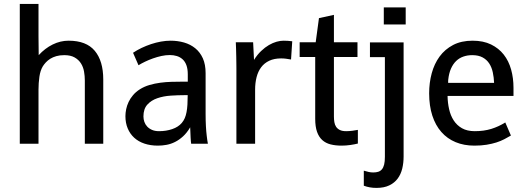

<svg xmlns="http://www.w3.org/2000/svg" viewBox="-20 -709 2598 947"><path d="M77.6 0V-689.5H169.9V-531.2L170.9 -437Q201.7 -470.7 239.7 -489.5Q277.8 -508.3 318.4 -508.3Q405.8 -508.3 447.5 -458.3Q489.3 -408.2 489.3 -316.9V0H398.4V-312Q398.4 -334 394.5 -356.2Q390.6 -378.4 379.4 -396.2Q368.2 -414.1 348.4 -425.5Q328.6 -437 296.9 -437Q274.9 -437 257.8 -432.1Q240.7 -427.2 228 -419.2Q215.3 -411.1 206.3 -401.4Q197.3 -391.6 191.4 -382.3Q178.7 -361.3 174.3 -330.3Q169.9 -299.3 169.9 -267.1V0Z M636.2 -448.7Q655.8 -461.9 678.5 -472.7Q701.2 -483.4 725.3 -491.5Q749.5 -499.5 773.9 -503.9Q798.3 -508.3 821.3 -508.3Q856.4 -508.3 887.9 -499.3Q919.4 -490.2 943.1 -470.9Q966.8 -451.7 980.5 -421.4Q994.1 -391.1 994.1 -348.1V-147Q994.1 -113.8 995.6 -86.9Q997.1 -60.1 999.5 -40.5Q1002 -17.6 1005.4 0H922.9Q921.4 -8.3 920.2 -30.8Q918.9 -53.2 918 -81.1Q901.9 -53.7 882.8 -36.4Q863.8 -19 843.3 -8.8Q822.8 1.5 801.3 5.4Q779.8 9.3 758.8 9.3Q722.2 9.3 692.4 -0.7Q662.6 -10.7 641.8 -29.8Q621.1 -48.8 609.9 -75.7Q598.6 -102.5 598.6 -136.2Q598.6 -152.3 602.3 -170.4Q606 -188.5 614.3 -206.1Q622.6 -223.6 636.2 -239.7Q649.9 -255.9 669.9 -268.6Q691.4 -282.2 717.3 -289.8Q743.2 -297.4 770.8 -301Q798.3 -304.7 826.2 -305.4Q854 -306.2 879.9 -306.2H906.2V-342.3Q906.2 -369.1 899.4 -387.5Q892.6 -405.8 880.4 -416.7Q868.2 -427.7 852.1 -432.6Q835.9 -437.5 817.9 -437.5Q797.9 -437.5 776.4 -432.9Q754.9 -428.2 734.4 -420.9Q713.9 -413.6 695.6 -404.8Q677.2 -396 663.1 -387.2ZM876.5 -102.5Q885.7 -113.3 891.4 -126.5Q897 -139.6 900.1 -156.2Q903.3 -172.9 904.5 -193.4Q905.8 -213.9 905.8 -239.7H891.6Q857.9 -239.7 822 -237.3Q786.1 -234.9 756.1 -224.6Q726.1 -214.4 706.8 -193.1Q687.5 -171.9 687.5 -134.8Q687.5 -121.1 691.9 -108.2Q696.3 -95.2 705.8 -85Q715.3 -74.7 729.7 -68.4Q744.1 -62 764.6 -62Q799.8 -62 829.6 -72.3Q859.4 -82.5 876.5 -102.5Z M1146 -371.6Q1146 -377.9 1145.8 -394Q1145.5 -410.2 1145.3 -429.2Q1145 -448.2 1144.3 -469Q1143.6 -489.7 1143.1 -500.5H1228.5L1232.9 -413.6Q1249 -439.5 1268.1 -457.5Q1287.1 -475.6 1306.4 -486.8Q1325.7 -498 1344.2 -503.2Q1362.8 -508.3 1378.4 -508.3Q1388.2 -508.3 1399.7 -507.6Q1411.1 -506.8 1421.4 -505.4L1415.5 -415.5Q1402.3 -418 1390.6 -419.4Q1378.9 -420.9 1366.7 -420.9Q1332.5 -420.9 1308.1 -409.4Q1283.7 -397.9 1268.3 -377.4Q1252.9 -356.9 1245.6 -328.6Q1238.3 -300.3 1238.3 -266.1V0H1146Z M1687.5 -62Q1701.2 -62 1717.5 -64Q1733.9 -65.9 1745.1 -68.4V-1Q1730 2.9 1708.3 6.1Q1686.5 9.3 1664.6 9.3Q1634.8 9.3 1610.6 3.2Q1586.4 -2.9 1569.6 -18.1Q1552.7 -33.2 1543.7 -58.8Q1534.7 -84.5 1534.7 -123V-427.7H1458V-500.5H1537.1L1553.2 -619.6L1627 -635.7V-500.5H1743.2V-427.7H1627V-133.8Q1627 -119.6 1629.2 -106.4Q1631.3 -93.3 1637.9 -83.5Q1644.5 -73.7 1656.2 -67.9Q1668 -62 1687.5 -62Z M1836.9 217.8Q1819.3 217.8 1804.2 215.1Q1789.1 212.4 1774.4 207V132.8Q1787.6 136.7 1798.6 139.2Q1809.6 141.6 1820.8 141.6Q1835 141.6 1845.7 138.2Q1856.4 134.8 1863.8 126Q1871.1 117.2 1874.8 102.3Q1878.4 87.4 1878.4 64.5V-427.2H1804.7V-500H1970.7V63Q1970.7 94.7 1963.9 122.8Q1957 150.9 1941.4 171.9Q1925.8 192.9 1900.1 205.3Q1874.5 217.8 1836.9 217.8ZM1981 -672.4V-588.4H1873V-672.4Z M2500 -40.5Q2484.4 -31.2 2467 -22.2Q2449.7 -13.2 2428.2 -6.3Q2406.7 0.5 2380.1 4.9Q2353.5 9.3 2319.8 9.3Q2268.6 9.3 2227.3 -7.8Q2186 -24.9 2157 -57.9Q2127.9 -90.8 2112.3 -138.9Q2096.7 -187 2096.7 -249Q2096.7 -300.8 2109.4 -347.7Q2122.1 -394.5 2148.2 -430.2Q2174.3 -465.8 2214.8 -487.1Q2255.4 -508.3 2311 -508.3Q2363.8 -508.3 2401.9 -489.7Q2439.9 -471.2 2464.6 -439.7Q2489.3 -408.2 2501 -366Q2512.7 -323.7 2512.7 -276.4V-235.8H2187.5Q2188 -202.1 2195.1 -170.7Q2202.1 -139.2 2217.8 -115Q2233.4 -90.8 2258.8 -76.4Q2284.2 -62 2321.8 -62Q2366.7 -62 2403.1 -73.2Q2439.5 -84.5 2472.2 -105ZM2309.1 -437Q2285.6 -437 2265.4 -429.9Q2245.1 -422.9 2229.7 -408Q2214.4 -393.1 2204.3 -370.4Q2194.3 -347.7 2190.9 -316.4Q2190.4 -314 2190.4 -309.6Q2190.4 -305.2 2190.4 -300.3H2417Q2416 -327.1 2410.6 -352.1Q2405.3 -377 2393.1 -395.8Q2380.9 -414.6 2360.4 -425.8Q2339.8 -437 2309.1 -437Z"/></svg>

Font: Shanti
Style: Regular
Weight: 400
Designer: vernon adams
Foundry: vernon adams
Version: Version 1.000